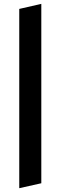

<svg xmlns="http://www.w3.org/2000/svg" viewBox="-20 -739 316 1003"><path d="M80.6 244.1V-692.4L195.8 -718.8V218.3Z"/></svg>

Font: Vesper Libre Heavy
Style: Regular
Weight: 900
Designer: Robert Keller & Kimya Gandhi
Foundry: Mota Italic
Version: Version 1.058